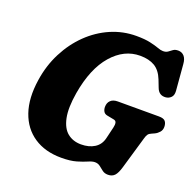

<svg xmlns="http://www.w3.org/2000/svg" viewBox="-128 -851 1017 999"><g transform="rotate(20 380.5 -351.0)"><path d="M463 -714Q510.5 -714 540.5 -707.2Q570.5 -700.5 588.5 -693.8Q606.5 -687 619 -687Q635.5 -687 645.8 -694.5Q656 -702 666.2 -709.5Q676.5 -717 693.5 -717Q714 -717 727 -702.5Q740 -688 742 -659L754 -515Q755.5 -491.5 744 -479.8Q732.5 -468 716 -466Q677.5 -462 663.5 -500.5L648 -540.5Q630 -586 598 -605Q566 -624 517 -624Q428.5 -624 361.8 -547.5Q295 -471 270.5 -328Q256 -241.5 267.2 -187.8Q278.5 -134 309.2 -109.5Q340 -85 384 -85Q428 -85 458.2 -104Q488.5 -123 497.5 -160.5L513 -225.5Q517 -242 514.5 -252.8Q512 -263.5 499.5 -265.5L461 -273Q447 -276 441 -286.8Q435 -297.5 435 -311.5Q435 -334 448.8 -347.2Q462.5 -360.5 488 -360.5H716Q743 -360.5 752 -348.8Q761 -337 761 -318.5Q761 -301 750.5 -289Q740 -277 726.5 -270.5L710 -263Q697.5 -258 691.8 -249.8Q686 -241.5 682 -226.5L630 -48.5Q620 -13.5 606.5 1Q593 15.5 570 15.5Q551 15.5 538.5 5.8Q526 -4 514 -13.5Q502 -23 485 -23Q470.5 -23 449 -13.5Q427.5 -4 394.5 5.8Q361.5 15.5 311.5 15.5Q221.5 15.5 159.8 -25.8Q98 -67 71.8 -143Q45.5 -219 61.5 -324Q74 -408 110.5 -479.2Q147 -550.5 201.2 -603.2Q255.5 -656 322.5 -685Q389.5 -714 463 -714Z"/></g></svg>

Font: Fraunces 9pt SuperSoft
Style: Bold Italic
Weight: 700
Italic angle: -16°
Version: Version 1.000;[b76b70a41]